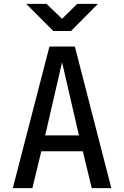

<svg xmlns="http://www.w3.org/2000/svg" viewBox="-20 -970 640 990"><path d="M46 0 235 -730H366L554 0H453L407 -190H193L147 0ZM213 -272H387L300 -649ZM255 -810 115 -950H220L300 -873L378 -950H485L346 -810Z"/></svg>

Font: Tiny Medium
Style: Regular
Weight: 500
Monospace: yes
Designer: Philipp Nurullin, Konstantin Bulenkov
Foundry: JetBrains
Version: Version 2.251; ttfautohint (v1.8.4.7-5d5b)